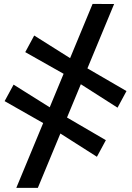

<svg xmlns="http://www.w3.org/2000/svg" viewBox="-20 -782 658 954"><path d="M61 151.5 440 -762.5 547 -762 168 151.5ZM461.5 -3 260.5 -131 209.5 -162 3 -279.5 47.5 -361.5 239.5 -241 290 -211.5 506 -85.5ZM564 -247 363.5 -375 312.5 -406 105.5 -523 150 -605.5 342 -484.5 392.5 -455 608.5 -329.5Z"/></svg>

Font: Merriweather ExtraBold
Style: Italic
Weight: 800
Italic angle: -7.8°
Version: Version 2.101